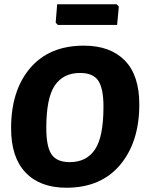

<svg xmlns="http://www.w3.org/2000/svg" viewBox="-20 -869 682 900"><path d="M527 -849 537 -838 529 -752H251L241 -763L248 -849ZM373 -655Q497 -655 565 -585.5Q633 -516 633 -380Q633 -203 543 -96Q453 11 291 11Q168 11 100 -60Q32 -131 32 -268Q32 -445 121.5 -550Q211 -655 373 -655ZM355 -527Q277 -527 237 -468.5Q197 -410 197 -269Q197 -182 221.5 -145.5Q246 -109 307 -109Q385 -109 425 -168Q465 -227 465 -369Q465 -455 440.5 -491Q416 -527 355 -527Z"/></svg>

Font: Alegreya Sans SC ExtraBold
Style: Italic
Weight: 800
Italic angle: -7°
Designer: Juan Pablo del Peral
Foundry: Huerta Tipografica
Version: Version 2.007